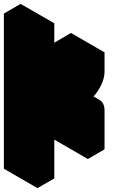

<svg xmlns="http://www.w3.org/2000/svg" viewBox="-63 -920 603 990"><path d="M390 -100V-300L217 -200V0L130 50V-750L217 -800V-300L390 -400V-600L476 -650V-550Q476 -524 464 -494Q452 -464 432.5 -438.5Q413 -413 390 -400Q424 -420 450 -405Q476 -390 476 -350V-150ZM450 -405Q424 -420 390 -400L217 -500Q251 -520 277 -505ZM476 -650 390 -600 217 -700 303 -750ZM390 -300V-100L217 -200V-400ZM390 -600V-400L217 -500V-700ZM390 -400 217 -300 43 -400 217 -500ZM217 -800 130 -750 -43 -850 43 -900ZM130 -750V50L-43 -50V-850Z"/></svg>

Font: Nabla Normal
Style: Regular
Weight: 400
Designer: Arthur Reinders Folmer
Version: Version 1.000